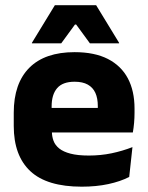

<svg xmlns="http://www.w3.org/2000/svg" viewBox="-20 -707 570 740"><path d="M295 12.5Q161 12.5 97 -47.2Q33 -107 33 -221.5V-272.5Q33 -385.5 93 -445.8Q153 -506 267.5 -506Q344.5 -506 395.8 -479.8Q447 -453.5 472.8 -405Q498.5 -356.5 498.5 -288.5V-272Q498.5 -253 496.8 -233.2Q495 -213.5 492 -196.5H354Q356 -225.5 356.5 -251.2Q357 -277 357 -298Q357 -328.5 347.5 -349.2Q338 -370 318.2 -381Q298.5 -392 267.5 -392Q221.5 -392 200.2 -367.2Q179 -342.5 179 -297V-252L180 -235.5V-200.5Q180 -181.5 186.2 -164.5Q192.5 -147.5 208.2 -134.8Q224 -122 251.8 -114.8Q279.5 -107.5 322.5 -107.5Q368 -107.5 410 -116.2Q452 -125 490.5 -140L478 -25Q444 -7.5 397.5 2.5Q351 12.5 295 12.5ZM114 -196.5V-291H461V-196.5ZM191.5 -687H350.5L439 -542V-540H326.5L273.5 -612.5H269L216 -540H103V-542Z"/></svg>

Font: Anek Odia
Style: Bold
Weight: 700
Designer: Yesha Goshar & Mahesh Sahu (Odia), Yesha Goshar (Latin)
Foundry: Ek Type
Version: Version 1.003